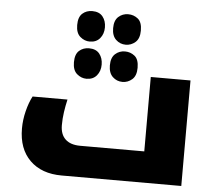

<svg xmlns="http://www.w3.org/2000/svg" viewBox="-54 -850 1035 910"><g transform="rotate(5 463.0 -394.5)"><path d="M272 0Q176 0 120.5 -54.5Q65 -109 65 -206Q65 -247 75.5 -289Q86 -331 102 -361H268Q261 -331 256.5 -300Q252 -269 252 -238Q252 -194 276.5 -171Q301 -148 347 -148H652V-502H841V0ZM349 -644Q324 -644 303.5 -661.5Q283 -679 283 -717Q283 -755 302 -772Q321 -789 349 -789Q382 -789 398.5 -768.5Q415 -748 415 -717Q415 -686 397.5 -665Q380 -644 349 -644ZM520 -644Q493 -644 473.5 -662.5Q454 -681 454 -717Q454 -754 473.5 -771.5Q493 -789 520 -789Q546 -789 566 -773Q586 -757 586 -717Q586 -679 566 -661.5Q546 -644 520 -644ZM349 -467Q324 -467 303.5 -484.5Q283 -502 283 -540Q283 -578 302 -595Q321 -612 349 -612Q382 -612 398.5 -591.5Q415 -571 415 -540Q415 -509 397.5 -488Q380 -467 349 -467ZM520 -467Q493 -467 473.5 -485.5Q454 -504 454 -540Q454 -577 473.5 -594.5Q493 -612 520 -612Q546 -612 566 -596Q586 -580 586 -540Q586 -502 566 -484.5Q546 -467 520 -467Z"/></g></svg>

Font: Noto Kufi Arabic Black
Style: Regular
Weight: 900
Designer: Monotype Design Team, David Williams, Khaled Hosny
Foundry: Google LLC
Version: Version 2.109; ttfautohint (v1.8.4.7-5d5b)